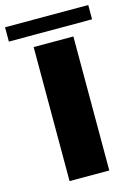

<svg xmlns="http://www.w3.org/2000/svg" viewBox="-141 -869 662 934"><g transform="rotate(-15 189.5 -402.0)"><path d="M90 -675H290V0H90ZM-19.5 -804H399.5V-732H-19.5Z"/></g></svg>

Font: Anybody Wide
Style: Bold
Weight: 700
Width: 7
Designer: Tyler Finck
Foundry: Etcetera Type Company
Version: Version 1.000; ttfautohint (v1.8)